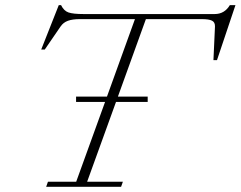

<svg xmlns="http://www.w3.org/2000/svg" viewBox="-20 -717 924 737"><path d="M157.2 0 164.1 -19.5H272.5L383.3 -325.7H272V-346.2H390.6L498 -643.6H286.6Q258.3 -643.6 240.7 -637.2Q223.1 -630.9 212.4 -615.2L151.9 -526.9H138.2L205.6 -697.3H214.4Q225.1 -675.3 242.9 -669.2Q260.7 -663.1 300.3 -663.1H804.2Q841.8 -663.1 862.3 -697.3H883.8L813 -486.3H799.3L805.2 -615.2Q805.7 -631.8 793.7 -637.7Q781.7 -643.6 754.9 -643.6H540L432.6 -346.2H546.9V-325.7H425.3L314.5 -19.5H451.7L444.8 0Z"/></svg>

Font: Elstob ExtraLight
Style: Italic
Weight: 200
Italic angle: -20°
Designer: Peter S. Baker
Version: Version 1.015